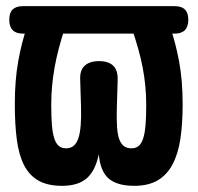

<svg xmlns="http://www.w3.org/2000/svg" viewBox="-20 -592 640 622"><path d="M449.7 -560Q481.7 -560 501.9 -545.5Q522.1 -531 531.9 -501.7Q548.3 -455.8 560 -394.1Q571.7 -332.4 571.7 -254Q571.7 -191.2 564.4 -142.3Q557 -93.5 539.1 -59.7Q521.2 -25.9 491.1 -7.9Q460.9 10 415 10Q360 10 332.5 -13.2Q305 -36.4 300 -92.4Q289 -38.7 261 -14.4Q233 10 181 10Q134.4 10 104.6 -6.9Q74.8 -23.9 57.9 -57Q41 -90.2 34.5 -139.5Q28 -188.9 28 -254Q28 -332.7 39.2 -394.4Q50.4 -456.1 66.8 -502.7Q76.6 -531 96.4 -545.5Q116.3 -560 148 -560Q178 -560 189.2 -545.6Q200.3 -531.3 190.5 -502Q178.8 -466.8 170.5 -435Q162.1 -403.3 156.8 -373Q151.4 -342.8 148.7 -313.2Q146 -283.6 146 -251Q146 -213.6 148.2 -187.2Q150.3 -160.8 155.8 -143.9Q161.2 -126.9 170.6 -119.2Q179.9 -111.5 194 -111.5Q208.6 -111.5 218.5 -119.6Q228.4 -127.7 233.9 -144.3Q239.4 -160.8 241.4 -185.9Q243.5 -211 242.5 -246L239.8 -332.7Q238.1 -363.7 254 -378.8Q270 -394 301 -394Q332 -394 347.1 -378.8Q362.2 -363.7 361.2 -332.7L358.5 -243Q357.5 -207.2 359.1 -182.2Q360.6 -157.1 366.1 -141.7Q371.6 -126.2 381.2 -118.9Q390.7 -111.5 406 -111.5Q420.1 -111.5 429.3 -119.2Q438.5 -126.9 443.9 -143.9Q449.4 -160.8 451.5 -187.2Q453.7 -213.6 453.7 -251Q453.7 -283.6 450.8 -313.2Q448 -342.8 442.3 -372.7Q436.6 -402.7 427.7 -434.1Q418.9 -465.5 406.9 -500.7Q396.8 -530.7 407.7 -545.3Q418.7 -560 449.7 -560ZM54.7 -483.1Q32.2 -483.1 21.1 -494.3Q10 -505.6 10 -528.1Q10 -550.6 21.1 -561.4Q32.2 -572.1 54.7 -572.1H545.3Q567.8 -572.1 578.9 -561.4Q590 -550.6 590 -528.1Q590 -505.6 578.9 -494.3Q567.8 -483.1 545.3 -483.1Z"/></svg>

Font: Maple Mono
Style: Regular
Weight: 400
Monospace: yes
Designer: subframe7536
Version: Version 7.300